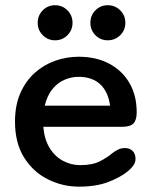

<svg xmlns="http://www.w3.org/2000/svg" viewBox="-20 -705 604 736"><path d="M282.5 10.5Q220 10.5 163.8 -17.5Q107.5 -45.5 72.5 -101Q37.5 -156.5 37.5 -239Q37.5 -301.5 58 -348Q78.5 -394.5 113 -425.5Q147.5 -456.5 191.2 -472Q235 -487.5 281.5 -487.5Q348.5 -487.5 398.5 -461Q448.5 -434.5 476.2 -386.8Q504 -339 504 -274.5Q504 -245 491.8 -232Q479.5 -219 449.5 -219H146Q150 -171 170 -138.2Q190 -105.5 221 -88.8Q252 -72 287.5 -72Q334.5 -72 363 -86.8Q391.5 -101.5 411 -118Q421.5 -126.5 433.2 -132Q445 -137.5 459 -137.5Q477.5 -137.5 488.5 -126.2Q499.5 -115 499.5 -96.5Q499.5 -82.5 491.5 -71Q483.5 -59.5 470 -48.5Q442 -25.5 395.5 -7.5Q349 10.5 282.5 10.5ZM151.5 -300H402Q394.5 -354 363.8 -382.2Q333 -410.5 281 -410.5Q253 -410.5 226.8 -399Q200.5 -387.5 180.8 -363.2Q161 -339 151.5 -300ZM191 -550.5Q163.5 -550.5 144 -570Q124.5 -589.5 124.5 -617.5Q124.5 -646 144 -665.5Q163.5 -685 191 -685Q219 -685 238.5 -665.5Q258 -646 258 -617.5Q258 -589.5 238.5 -570Q219 -550.5 191 -550.5ZM393 -550.5Q365 -550.5 345.8 -570Q326.5 -589.5 326.5 -617.5Q326.5 -646 345.8 -665.5Q365 -685 393 -685Q421 -685 440.8 -665.5Q460.5 -646 460.5 -617.5Q460.5 -589.5 440.8 -570Q421 -550.5 393 -550.5Z"/></svg>

Font: Sono Medium
Style: Regular
Weight: 500
Designer: Tyler Finck
Foundry: Tyler Finck
Version: Version 2.112